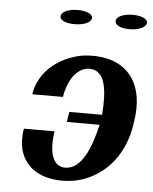

<svg xmlns="http://www.w3.org/2000/svg" viewBox="-53 -773 658 828"><g transform="rotate(5 276.0 -359.5)"><path d="M63 -199C58 -166 58 -137 64 -112C82 -38 145 10 246 10C285 10 322 3 354 -11C445 -50 513 -134 532 -257L534 -271C540 -308 541 -344 536 -376C521 -471 456 -538 332 -538C301 -538 273 -534 245 -524C171 -499 101 -442 86 -350H219C232 -431 274 -481 323 -481C393 -481 402 -392 394 -288H252L245 -244H387C363 -140 325 -47 255 -47C200 -47 182 -110 196 -199ZM179 -698C176 -678 203 -667 242 -667C280 -667 311 -679 314 -698C317 -716 289 -729 251 -729C213 -729 182 -717 179 -698ZM417 -698C414 -679 440 -666 479 -666C517 -666 549 -679 552 -698C555 -716 527 -729 489 -729C451 -729 420 -717 417 -698Z"/></g></svg>

Font: Aerodynamic
Style: Obl
Weight: 500
Designer: Google
Version: Version 2.000980; 2014